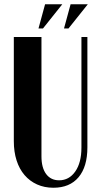

<svg xmlns="http://www.w3.org/2000/svg" viewBox="-20 -873 471 903"><path d="M175 -699V-138Q175 -84 197 -54.5Q219 -25 258 -25Q305 -25 334 -66.5Q363 -108 363 -179V-699H391V-180Q391 -89 349.5 -39.5Q308 10 231 10Q189 10 154.5 -5.5Q120 -21 95.5 -49.5Q71 -78 58 -118.5Q45 -159 45 -209V-699ZM281 -739 312 -853H393L302 -739ZM161 -739 192 -853H273L182 -739Z"/></svg>

Font: Moniqa Black Heading
Style: Regular
Weight: 900
Designer: Rajesh Rajput
Foundry: Rajesh Rajput
Version: Version 1.000